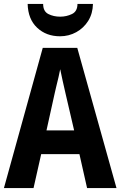

<svg xmlns="http://www.w3.org/2000/svg" viewBox="-20 -959 614 979"><path d="M424 0 385 -173H190L151 0H0L198 -715H374L574 0ZM314 -483Q306 -517 299.5 -547Q293 -577 287 -606Q284 -589 278.5 -566Q273 -543 267.5 -520.5Q262 -498 259 -484L217 -294H358ZM454 -939Q453 -890 430 -853Q407 -816 369 -795Q331 -774 286 -774Q216 -774 169.5 -817.5Q123 -861 121 -939H200Q200 -901 226.5 -887.5Q253 -874 287 -874Q319 -874 347 -887.5Q375 -901 375 -939Z"/></svg>

Font: Noto Sans Gurmukhi UI Condensed
Style: Bold
Weight: 700
Width: 3
Designer: Jelle Bosma - Monotype Design Team
Foundry: Monotype Imaging Inc.
Version: Version 2.004; ttfautohint (v1.8.4.7-5d5b)